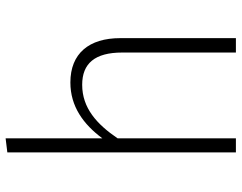

<svg xmlns="http://www.w3.org/2000/svg" viewBox="-106 -734 840 667"><g transform="rotate(-90 313.5 -400.0)"><path d="M361 -575C278 -575 216 -530 167 -464V-800L118 -794V0H167V-411C216 -483 272 -534 353 -534C427 -534 465 -490 465 -395V0H515V-402C515 -510 462 -575 361 -575Z"/></g></svg>

Font: Glow Sans SC Normal Light
Style: Regular
Weight: 300
Designer: Ryoko NISHIZUKA (kana, bopomofo & ideographs); Paul D. Hunt (Latin, Greek & Cyrillic); Sandoll Communications, Soo-young
Version: Version 0.93